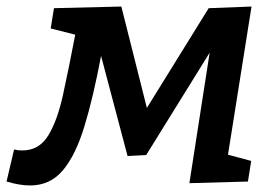

<svg xmlns="http://www.w3.org/2000/svg" viewBox="-59 -556 836 587"><path d="M-39 -1 -16 -99Q-4 -96 9 -96Q60 -96 88 -141Q116 -186 133.5 -265.5Q151 -345 171 -450L96 -469L106 -531L312 -536L390 -226L579 -531L710 -536L638 -83L709 -64L699 -1L520 4L582 -395L388 -82L331 -79L250 -385Q226 -258 199 -169.5Q172 -81 133 -35Q94 11 33 11Q1 11 -39 -1Z"/></svg>

Font: Bitter SemiBold
Style: Italic
Weight: 600
Italic angle: -9°
Designer: Sol Matas, and Bitter project Authors
Foundry: Sol Matas
Version: Version 2.001